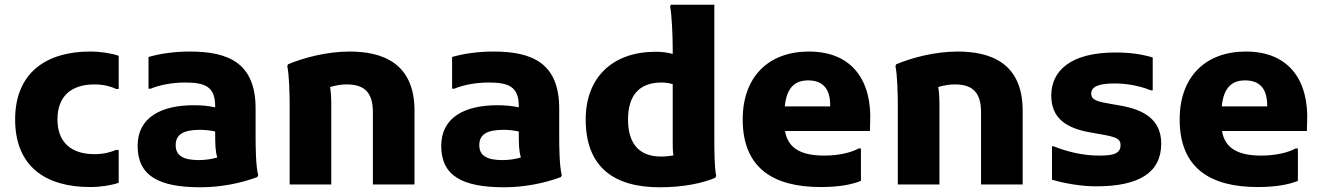

<svg xmlns="http://www.w3.org/2000/svg" viewBox="-20 -780 5589 812"><path d="M44 -275C44 -76 173 11 361 11C406 11 450 4 482 -7V-146H471C449 -137 420 -128 380 -128C280 -128 223 -179 223 -275C223 -372 280 -423 380 -423C420 -423 449 -414 471 -404H482V-544C450 -555 406 -562 361 -562C178 -562 44 -474 44 -275Z M1061 -200V-321C1061 -514 946 -562 783 -562C717 -562 656 -553 608 -539V-405H618C650 -419 705 -431 762 -431C847 -431 890 -414 890 -331V-326C863 -332 834 -335 800 -335C662 -335 562 -284 562 -163C562 -36 652 12 828 12C913 12 998 -5 1068 -31L1072 -39C1062 -75 1061 -157 1061 -200ZM821 -103C758 -103 723 -120 723 -166C723 -212 756 -231 827 -231C848 -231 871 -228 890 -224C890 -165 891 -140 899 -114C876 -107 847 -103 821 -103Z M1458 -562C1363 -562 1264 -536 1198 -508L1195 -500C1203 -464 1205 -378 1205 -338V0H1381V-340C1381 -370 1379 -394 1376 -412C1397 -418 1421 -423 1445 -423C1511 -423 1557 -399 1557 -306V0H1733V-312C1733 -514 1597 -562 1458 -562Z M2345 -200V-321C2345 -514 2230 -562 2067 -562C2001 -562 1940 -553 1892 -539V-405H1902C1934 -419 1989 -431 2046 -431C2131 -431 2174 -414 2174 -331V-326C2147 -332 2118 -335 2084 -335C1946 -335 1846 -284 1846 -163C1846 -36 1936 12 2112 12C2197 12 2282 -5 2352 -31L2356 -39C2346 -75 2345 -157 2345 -200ZM2105 -103C2042 -103 2007 -120 2007 -166C2007 -212 2040 -231 2111 -231C2132 -231 2155 -228 2174 -224C2174 -165 2175 -140 2183 -114C2160 -107 2131 -103 2105 -103Z M3001 -194V-760H2817L2814 -752C2821 -721 2825 -627 2825 -575V-552C2806 -557 2779 -562 2747 -561C2570 -559 2457 -452 2457 -275C2457 -71 2579 12 2770 12C2871 12 2949 -5 3005 -28L3009 -36C3001 -72 3001 -154 3001 -194ZM2636 -275C2636 -372 2680 -431 2777 -431C2796 -431 2812 -428 2825 -424V-183C2825 -161 2825 -141 2828 -123C2814 -120 2797 -118 2775 -118C2675 -118 2636 -182 2636 -275Z M3401 -562C3230 -562 3121 -455 3121 -275C3121 -67 3253 11 3451 11C3527 11 3581 1 3621 -15V-152H3611C3583 -136 3529 -122 3467 -122C3377 -122 3313 -147 3300 -226H3659L3660 -262C3668 -434 3588 -562 3401 -562ZM3491 -330H3299C3307 -412 3344 -440 3398 -440C3462 -440 3491 -402 3491 -335Z M4030 -562C3935 -562 3836 -536 3770 -508L3767 -500C3775 -464 3777 -378 3777 -338V0H3953V-340C3953 -370 3951 -394 3948 -412C3969 -418 3993 -423 4017 -423C4083 -423 4129 -399 4129 -306V0H4305V-312C4305 -514 4169 -562 4030 -562Z M4429 -161V-20C4483 -4 4554 8 4616 8C4799 8 4891 -51 4891 -173C4891 -276 4815 -316 4721 -333L4675 -341C4622 -350 4595 -357 4595 -384C4595 -416 4632 -427 4693 -427C4739 -427 4792 -420 4847 -398H4855V-537C4804 -552 4757 -558 4697 -558C4507 -558 4426 -480 4426 -376C4426 -280 4489 -238 4591 -220L4636 -212C4697 -201 4719 -195 4719 -166C4719 -126 4679 -122 4626 -122C4557 -122 4485 -141 4437 -161Z M5249 -562C5078 -562 4969 -455 4969 -275C4969 -67 5101 11 5299 11C5375 11 5429 1 5469 -15V-152H5459C5431 -136 5377 -122 5315 -122C5225 -122 5161 -147 5148 -226H5507L5508 -262C5516 -434 5436 -562 5249 -562ZM5339 -330H5147C5155 -412 5192 -440 5246 -440C5310 -440 5339 -402 5339 -335Z"/></svg>

Font: Kufam Arabic Latin Roman Bold
Style: Regular
Weight: 700
Designer: Wael Morcos & Artur Schmal
Version: Version 1.200;PS 001.200;hotconv 1.0.88;makeotf.lib2.5.64775